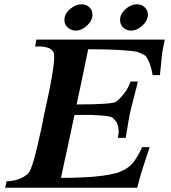

<svg xmlns="http://www.w3.org/2000/svg" viewBox="-20 -877 798 897"><path d="M750 -692Q745 -669 741.5 -651.5Q738 -634 737 -623Q736 -612 733 -582.5Q730 -553 727 -526H693Q687 -563 677 -585.5Q667 -608 661.5 -614Q656 -620 639 -627.5Q622 -635 621 -635Q552 -647 392 -647Q367 -524 338 -389Q510 -389 525 -403Q574 -447 590 -496H624Q625 -496 593 -373Q586 -345 580 -310Q574 -275 571 -254.5Q568 -234 567 -233H531Q531 -234 533 -248Q535 -262 534.5 -267.5Q534 -273 532 -285.5Q530 -298 523.5 -307.5Q517 -317 506 -327Q498 -334 453.5 -337.5Q409 -341 368 -340H328Q315 -277 298.5 -202Q282 -127 273.5 -87Q265 -47 265 -46Q310 -46 349 -47.5Q388 -49 412 -51Q436 -53 458.5 -56Q481 -59 490.5 -61Q500 -63 514 -66.5Q528 -70 530 -70Q531 -71 545 -77Q559 -83 564 -85.5Q569 -88 582 -98Q595 -108 603 -118.5Q611 -129 622.5 -147.5Q634 -166 644 -190L679 -189Q670 -161 659.5 -129.5Q649 -98 644 -82.5Q639 -67 633 -45.5Q627 -24 621 0H4L11 -30Q74 -32 111 -66Q128 -82 152.5 -185Q177 -288 185 -337Q246 -605 230 -633Q225 -642 217.5 -647.5Q210 -653 198.5 -655.5Q187 -658 180.5 -659Q174 -660 160 -660Q146 -660 144 -660L150 -692ZM671 -807Q670 -780 644.5 -757Q619 -734 592 -734Q570 -734 555 -749Q540 -764 541 -786Q542 -813 567 -835Q592 -857 620 -857Q641 -857 656.5 -842.5Q672 -828 671 -807ZM412 -807Q411 -780 386 -757Q361 -734 334 -734Q312 -734 296 -749Q280 -764 281 -786Q282 -814 308 -835.5Q334 -857 362 -857Q383 -857 398 -842.5Q413 -828 412 -807Z"/></svg>

Font: GFS Artemisia
Style: Bold Italic
Weight: 700
Italic angle: -12°
Designer: Designed by Takis Katsoulidis and George D. Matthiopoulos.
Foundry: Designed by Takis Katsoulidis and George D. Matthiopoulos.
Version: Version 1.0